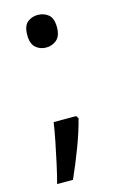

<svg xmlns="http://www.w3.org/2000/svg" viewBox="-108 -598 484 774"><g transform="rotate(-15 134.0 -210.5)"><path d="M31 129Q41 91 50.5 47.5Q60 4 68.5 -38.5Q77 -81 82 -116H176L183 -105Q170 -53 145.5 11.5Q121 76 97 129ZM131 -414Q106 -414 88 -430Q70 -446 70 -482Q70 -520 88 -535Q106 -550 131 -550Q157 -550 175.5 -535Q194 -520 194 -482Q194 -446 175.5 -430Q157 -414 131 -414Z"/></g></svg>

Font: Noto Sans Adlam
Style: Regular
Weight: 400
Designer: Mark Jamra, Neil Patel
Foundry: JamraPatel LLC
Version: Version 3.001